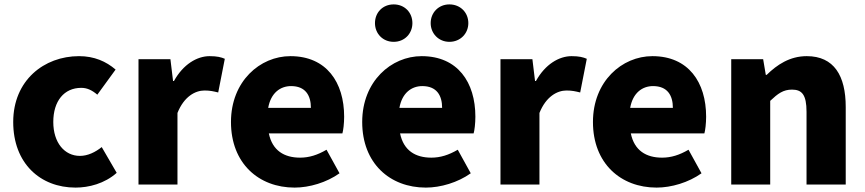

<svg xmlns="http://www.w3.org/2000/svg" viewBox="-20 -838 3927 872"><path d="M323 14C383 14 455 -4 510 -53L442 -170C413 -147 379 -130 343 -130C273 -130 222 -190 222 -284C222 -379 271 -439 349 -439C374 -439 396 -430 422 -408L505 -522C462 -559 408 -583 339 -583C180 -583 40 -473 40 -284C40 -96 163 14 323 14Z M609 0H786V-325C816 -400 867 -427 909 -427C934 -427 951 -423 971 -418L1001 -571C985 -578 966 -583 932 -583C875 -583 812 -546 770 -470H766L754 -569H609Z M1318 14C1385 14 1463 -9 1522 -51L1463 -158C1422 -134 1384 -122 1343 -122C1271 -122 1217 -154 1201 -232H1535C1539 -245 1543 -277 1543 -308C1543 -464 1463 -583 1299 -583C1161 -583 1029 -469 1029 -284C1029 -96 1155 14 1318 14ZM1198 -348C1210 -416 1253 -447 1302 -447C1367 -447 1392 -405 1392 -348Z M1914 14C1981 14 2059 -9 2118 -51L2059 -158C2018 -134 1980 -122 1939 -122C1867 -122 1813 -154 1797 -232H2131C2135 -245 2139 -277 2139 -308C2139 -464 2059 -583 1895 -583C1757 -583 1625 -469 1625 -284C1625 -96 1751 14 1914 14ZM1794 -348C1806 -416 1849 -447 1898 -447C1963 -447 1988 -405 1988 -348ZM1768 -648C1818 -648 1853 -686 1853 -733C1853 -781 1818 -818 1768 -818C1718 -818 1683 -781 1683 -733C1683 -686 1718 -648 1768 -648ZM2021 -648C2071 -648 2107 -686 2107 -733C2107 -781 2071 -818 2021 -818C1972 -818 1936 -781 1936 -733C1936 -686 1972 -648 2021 -648Z M2253 0H2430V-325C2460 -400 2511 -427 2553 -427C2578 -427 2595 -423 2615 -418L2645 -571C2629 -578 2610 -583 2576 -583C2519 -583 2456 -546 2414 -470H2410L2398 -569H2253Z M2962 14C3029 14 3107 -9 3166 -51L3107 -158C3066 -134 3028 -122 2987 -122C2915 -122 2861 -154 2845 -232H3179C3183 -245 3187 -277 3187 -308C3187 -464 3107 -583 2943 -583C2805 -583 2673 -469 2673 -284C2673 -96 2799 14 2962 14ZM2842 -348C2854 -416 2897 -447 2946 -447C3011 -447 3036 -405 3036 -348Z M3301 0H3478V-380C3513 -413 3537 -431 3577 -431C3622 -431 3643 -408 3643 -330V0H3821V-352C3821 -494 3768 -583 3644 -583C3567 -583 3509 -544 3462 -498H3458L3446 -569H3301Z"/></svg>

Font: Noto Sans CJK Black
Style: Bold
Weight: 900
Designer: Ryoko NISHIZUKA (kana & ideographs); Paul D. Hunt (Latin, Greek & Cyrillic); Wenlong ZHANG (bopomofo); Sandoll Communica
Foundry: Adobe Systems Incorporated
Version: Version 1.000;PS 1;hotconv 1.0.78;makeotf.lib2.5.61930